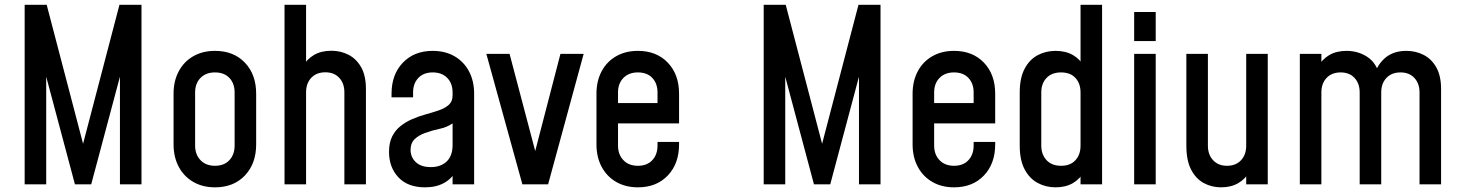

<svg xmlns="http://www.w3.org/2000/svg" viewBox="-20 -770 6101 802"><path d="M83 0V-750H175L338 -127.5H316L479 -750H571V0H481V-493L492 -491L361 0H293L162 -491L173 -493V0Z M878 12.5Q826.5 12.5 787.5 -10Q748.5 -32.5 726.8 -73Q705 -113.5 705 -167V-378.5Q705 -432 726.8 -472.5Q748.5 -513 787.5 -535.2Q826.5 -557.5 878 -557.5Q956 -557.5 1003 -508.2Q1050 -459 1050 -378.5V-167Q1050 -86.5 1003 -37Q956 12.5 878 12.5ZM878 -77.5Q916.5 -77.5 938.2 -101Q960 -124.5 960 -162V-383.5Q960 -421.5 938.2 -444.5Q916.5 -467.5 878 -467.5Q840 -467.5 817.5 -444.5Q795 -421.5 795 -383.5V-162Q795 -124.5 817.5 -101Q840 -77.5 878 -77.5Z M1168.5 0V-750H1258.5V-469.5L1243 -489.5Q1261 -522.5 1291.2 -540.2Q1321.5 -558 1364 -558Q1403.5 -558 1436.2 -541Q1469 -524 1488.8 -488.8Q1508.5 -453.5 1508.5 -399V0H1418.5V-384Q1418.5 -422 1397 -445Q1375.5 -468 1339 -468Q1302 -468 1280.2 -445Q1258.5 -422 1258.5 -384V0Z M1755.5 12.5Q1683.5 12.5 1644.2 -29.2Q1605 -71 1605 -135.5Q1605 -174 1618.2 -200.2Q1631.5 -226.5 1652.8 -243.2Q1674 -260 1698.5 -271Q1727.5 -284 1757.8 -292.2Q1788 -300.5 1813.5 -309.2Q1839 -318 1854.8 -332.2Q1870.5 -346.5 1870.5 -371.5V-383.5Q1870.5 -421.5 1848.2 -444.5Q1826 -467.5 1787.5 -467.5Q1749.5 -467.5 1727.5 -444.5Q1705.5 -421.5 1705.5 -383.5V-363.5H1615.5V-378.5Q1615.5 -459 1662.8 -508.2Q1710 -557.5 1787.5 -557.5Q1839.5 -557.5 1878.2 -535.2Q1917 -513 1938.8 -472.5Q1960.5 -432 1960.5 -378.5V0H1870.5V-78.5L1886 -58.5Q1868.5 -24.5 1835.2 -6Q1802 12.5 1755.5 12.5ZM1779.5 -72Q1820.5 -72 1845.5 -95.2Q1870.5 -118.5 1870.5 -165V-254.5Q1846 -238 1814.8 -231.5Q1783.5 -225 1754 -214Q1727.5 -204 1711.2 -188Q1695 -172 1695 -144Q1695 -113.5 1716.8 -92.8Q1738.5 -72 1779.5 -72Z M2162 0 2011.5 -545H2108.5L2226 -100H2205.5L2321 -545H2418L2269.5 0Z M2644.5 12.5Q2593 12.5 2554 -10Q2515 -32.5 2493.2 -73Q2471.5 -113.5 2471.5 -167V-378.5Q2471.5 -432 2493.2 -472.5Q2515 -513 2554 -535.2Q2593 -557.5 2644.5 -557.5Q2722.5 -557.5 2769.5 -508.2Q2816.5 -459 2816.5 -378.5V-254.5H2546.5V-339.5H2726.5V-383.5Q2726.5 -421.5 2704.8 -444.5Q2683 -467.5 2644.5 -467.5Q2606.5 -467.5 2584 -444.5Q2561.5 -421.5 2561.5 -383.5V-162Q2561.5 -124.5 2584 -101Q2606.5 -77.5 2644.5 -77.5Q2683 -77.5 2704.8 -101Q2726.5 -124.5 2726.5 -162V-177H2816.5V-167Q2816.5 -86.5 2769.5 -37Q2722.5 12.5 2644.5 12.5Z M3170 0V-750H3262L3425 -127.5H3403L3566 -750H3658V0H3568V-493L3579 -491L3448 0H3380L3249 -491L3260 -493V0Z M3965 12.5Q3913.5 12.5 3874.5 -10Q3835.5 -32.5 3813.8 -73Q3792 -113.5 3792 -167V-378.5Q3792 -432 3813.8 -472.5Q3835.5 -513 3874.5 -535.2Q3913.5 -557.5 3965 -557.5Q4043 -557.5 4090 -508.2Q4137 -459 4137 -378.5V-254.5H3867V-339.5H4047V-383.5Q4047 -421.5 4025.2 -444.5Q4003.5 -467.5 3965 -467.5Q3927 -467.5 3904.5 -444.5Q3882 -421.5 3882 -383.5V-162Q3882 -124.5 3904.5 -101Q3927 -77.5 3965 -77.5Q4003.5 -77.5 4025.2 -101Q4047 -124.5 4047 -162V-177H4137V-167Q4137 -86.5 4090 -37Q4043 12.5 3965 12.5Z M4389 12.5Q4348.5 12.5 4314.5 -5.8Q4280.5 -24 4260 -62.5Q4239.5 -101 4239.5 -162V-383.5Q4239.5 -444.5 4260 -483Q4280.5 -521.5 4314.5 -539.5Q4348.5 -557.5 4389 -557.5Q4431.5 -557.5 4461.8 -540Q4492 -522.5 4509 -490.5L4493.5 -470V-750H4583.5V0H4493.5V-75L4509 -54.5Q4492 -23 4461.8 -5.2Q4431.5 12.5 4389 12.5ZM4412.5 -77.5Q4451 -77.5 4472.2 -100.8Q4493.5 -124 4493.5 -161.5V-383.5Q4493.5 -421.5 4472.2 -444.5Q4451 -467.5 4412 -467.5Q4373.5 -467.5 4351.5 -444.5Q4329.5 -421.5 4329.5 -383.5V-162Q4329.5 -124.5 4351.5 -101Q4373.5 -77.5 4412.5 -77.5Z M4717.5 0V-545H4807.5V0ZM4717.5 -598.5V-720H4807.5V-598.5Z M5080.5 12.5Q5041 12.5 5008 -5.5Q4975 -23.5 4955.2 -61.8Q4935.5 -100 4935.5 -161.5V-545H5025.5V-161.5Q5025.5 -124 5047.2 -100.8Q5069 -77.5 5105 -77.5Q5142.5 -77.5 5164 -100.8Q5185.5 -124 5185.5 -161.5V-545H5275.5V0H5185.5V-76L5201 -56Q5183.5 -23.5 5153 -5.5Q5122.5 12.5 5080.5 12.5Z M5409.5 0V-545H5499.5V-469L5484 -489Q5502 -522 5532.2 -539.8Q5562.5 -557.5 5604.5 -557.5Q5653 -557.5 5691.2 -532.5Q5729.5 -507.5 5743 -453.5L5720.5 -457.5Q5735.5 -504 5769.2 -530.8Q5803 -557.5 5854.5 -557.5Q5894.5 -557.5 5927.5 -540.2Q5960.5 -523 5980 -487.8Q5999.5 -452.5 5999.5 -398.5V0H5909.5V-383.5Q5909.5 -421.5 5888 -444.5Q5866.5 -467.5 5830 -467.5Q5793 -467.5 5771.2 -444.5Q5749.5 -421.5 5749.5 -383.5V0H5659.5V-383.5Q5659.5 -421.5 5638 -444.5Q5616.5 -467.5 5580 -467.5Q5543 -467.5 5521.2 -444.5Q5499.5 -421.5 5499.5 -383.5V0Z"/></svg>

Font: Mohave Medium
Style: Regular
Weight: 500
Designer: Gumpita Rahayu
Foundry: Tokotype
Version: Version 2.003